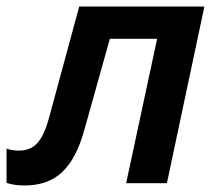

<svg xmlns="http://www.w3.org/2000/svg" viewBox="-52 -562 664 589"><path d="M22 7C117 7 174 -42 208 -168L285 -443H430L335 0H460L575 -542H191L98 -199C77 -123 50 -100 5 -100C-8 -100 -21 -102 -32 -106V-1C-17 4 2 7 22 7Z"/></svg>

Font: Noto Sans SemiBold
Style: Italic
Weight: 600
Italic angle: -12°
Designer: Monotype Design Team
Foundry: Monotype Imaging Inc.
Version: Version 2.013